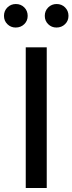

<svg xmlns="http://www.w3.org/2000/svg" viewBox="-62 -945 364 965"><path d="M67.4 -707H172.9V0H67.4ZM-42 -865.2Q-42 -890.6 -24.7 -907.7Q-7.3 -924.8 17.6 -924.8Q43 -924.8 60.1 -907.7Q77.1 -890.6 77.1 -865.2Q77.1 -840.3 59.8 -823.5Q42.5 -806.6 16.6 -806.6Q-7.8 -806.6 -24.9 -823.5Q-42 -840.3 -42 -865.2ZM163.1 -865.2Q163.1 -890.6 180.4 -907.7Q197.8 -924.8 222.7 -924.8Q248 -924.8 265.1 -907.7Q282.2 -890.6 282.2 -865.2Q282.2 -840.3 264.9 -823.5Q247.6 -806.6 221.7 -806.6Q197.3 -806.6 180.2 -823.5Q163.1 -840.3 163.1 -865.2Z"/></svg>

Font: Wanted Sans Medium
Style: Regular
Weight: 500
Designer: Original Design by Kil Hyung-jin and Kang Hanbin, Wanted Lab, Inc; Hangeul from Source Han Sans by Jang Soo-young and Ka
Foundry: Wanted Lab, Inc.
Version: Version 1.001